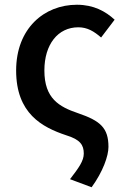

<svg xmlns="http://www.w3.org/2000/svg" viewBox="-20 -584 531 809"><path d="M366 205C414 139 437 73 437 35C437 -45 403 -75 309 -107C229 -134 167 -169 167 -287C167 -397 224 -469 310 -469C348 -469 376 -452 406 -426L463 -501C425 -536 375 -564 304 -564C166 -564 48 -464 48 -287C48 -106 157 -48 259 -14C318 4 333 27 333 63C333 94 312 123 275 171Z"/></svg>

Font: ChiuKong Gothic CL Medium
Style: Regular
Weight: 500
Designer: Ryoko NISHIZUKA 西塚涼子 (kana, bopomofo & ideographs); Paul D. Hunt (Latin, Greek & Cyrillic); Sandoll Communications 산돌커뮤니
Foundry: Adobe
Version: Version 1.300